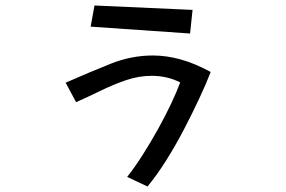

<svg xmlns="http://www.w3.org/2000/svg" viewBox="-20 -613 1040 699"><path d="M324 -593 681 -577 672 -491 310 -516ZM443 31Q470 -3 499 -48.5Q528 -94 555 -142.5Q582 -191 603 -235.5Q624 -280 636 -313Q610 -326 584 -331.5Q558 -337 533 -337Q485 -337 438.5 -321Q392 -305 347 -283Q302 -261 257 -241L219 -312Q308 -351 383 -381Q458 -411 537 -411Q585 -411 636.5 -397Q688 -383 747 -351Q731 -309 705.5 -254.5Q680 -200 649.5 -141.5Q619 -83 585 -29Q551 25 517 66Z"/></svg>

Font: Moralerspace Krypton JPDOC
Style: Regular
Weight: 400
Version: v0.0.6; ttfautohint (v1.8.4.7-5d5b-dirty) -l 6 -r 45 -G 200 